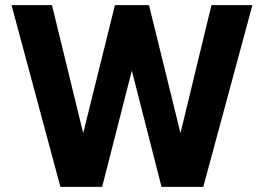

<svg xmlns="http://www.w3.org/2000/svg" viewBox="-20 -730 1030 750"><path d="M216 0 25 -710H183L305 -210L429 -710H562L685 -210L806 -710H966L774 0H611L495 -454L379 0Z"/></svg>

Font: Geist
Style: Bold
Weight: 400
Designer: Basement.studio, Andrés Briganti, Mateo Zaragoza
Foundry: Basement.studio, Vercel, Andrés Briganti, Guido Ferreyra, Mateo Zaragoza
Version: Version 1.401